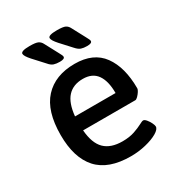

<svg xmlns="http://www.w3.org/2000/svg" viewBox="-172 -832 884 952"><g transform="rotate(-30 269.5 -355.5)"><path d="M230 -575Q210 -575 196 -579.5Q182 -584 168 -601L113 -661Q88 -689 88 -702Q88 -718 138 -718Q173 -718 186 -711.5Q199 -705 206 -691L246 -616Q251 -606 254.5 -599.5Q258 -593 258 -588Q258 -575 230 -575ZM386 -575Q366 -575 352.5 -579.5Q339 -584 324 -601L269 -661Q244 -689 244 -702Q244 -718 294 -718Q330 -718 342.5 -711.5Q355 -705 362 -691L402 -616Q407 -606 410.5 -599.5Q414 -593 414 -588Q414 -575 386 -575ZM301 7Q173 7 112 -60.5Q51 -128 51 -258Q51 -395 113 -462.5Q175 -530 287 -530Q394 -530 445 -460Q496 -390 496 -269Q496 -263 489 -252Q482 -241 473 -232Q464 -223 458 -223H159Q165 -147 200 -112.5Q235 -78 302 -78Q342 -78 371 -88Q400 -98 417.5 -107.5Q435 -117 441 -117Q449 -117 458.5 -105.5Q468 -94 474.5 -80.5Q481 -67 481 -60Q481 -44 454.5 -28.5Q428 -13 386.5 -3Q345 7 301 7ZM159 -303H391Q391 -372 365 -408.5Q339 -445 285 -445Q229 -445 197.5 -410.5Q166 -376 159 -303Z"/></g></svg>

Font: Asap Medium
Style: Regular
Weight: 500
Designer: Pablo Cosgaya
Foundry: Omnibus-Type
Version: Version 3.001; ttfautohint (v1.8.3)